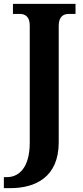

<svg xmlns="http://www.w3.org/2000/svg" viewBox="-38 -734 431 994"><path d="M-18 240H16C144 240 266 184 266 3V-601C266 -649 292 -662 318 -662H353V-714H29V-662H65C90 -662 116 -649 116 -603V4C116 138 57 183 -2 183H-18Z"/></svg>

Font: Noto Serif Hebrew SemiCondensed
Style: Bold
Weight: 700
Width: 4
Designer: Monotype Design Team
Foundry: Monotype Imaging Inc.
Version: Version 2.004